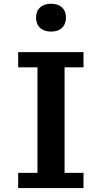

<svg xmlns="http://www.w3.org/2000/svg" viewBox="-20 -984 535 1006"><path d="M75.2 1.5V-78.1H176.3V-631.3H75.2V-710.9H417.5V-631.3H318.4V-78.1H417.5V1.5ZM247.6 -818.4Q210.9 -818.4 189.9 -838.1Q168.9 -857.9 168.9 -892.6Q168.9 -925.8 189.9 -945.1Q210.9 -964.4 247.6 -964.4Q284.2 -964.4 304.9 -945.1Q325.7 -925.8 325.7 -892.6Q325.7 -857.9 304.9 -838.1Q284.2 -818.4 247.6 -818.4Z"/></svg>

Font: Comme SemiBold
Style: Regular
Weight: 600
Version: Version 1.000;gftools[0.9.27]